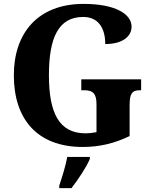

<svg xmlns="http://www.w3.org/2000/svg" viewBox="-20 -744 782 985"><path d="M405 10C492 10 568 -9 645 -46V-206C645 -262 657 -281 696 -281H704V-337H397V-281H413C458 -281 475 -262 475 -210V-66C455 -62 436 -60 419 -60C282 -60 231 -166 231 -358C231 -551 280 -657 407 -657C481 -657 520 -604 520 -518C611 -518 655 -559 655 -607C655 -672 572 -724 409 -724C174 -724 51 -574 51 -358C51 -137 167 10 405 10ZM284 208V221H347C380 178 424 113 441 71V61H325C318 104 297 169 284 208Z"/></svg>

Font: Noto Serif Sinhala SemiCondensed ExtraBold
Style: Regular
Weight: 800
Width: 4
Designer: Jelle Bosma - Monotype Design Team
Foundry: Monotype Imaging Inc.
Version: Version 2.007